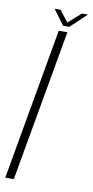

<svg xmlns="http://www.w3.org/2000/svg" viewBox="-92 -805 409 842"><g transform="rotate(10 112.5 -383.5)"><path d="M-4 0H34L153.5 -675H115ZM130 -700H157.5L229 -767H202L146 -717L107 -767H80.5Z"/></g></svg>

Font: Anybody Condensed ExtraLight
Style: Italic
Weight: 250
Width: 3
Italic angle: -10°
Version: Version 1.113;gftools[0.9.25]